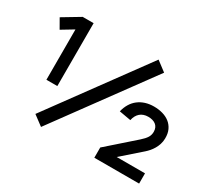

<svg xmlns="http://www.w3.org/2000/svg" viewBox="-141 -958 1296 1190"><g transform="rotate(30 507.0 -363.0)"><path d="M144.6 -270V-630.1L60.5 -579.4L22.1 -646.6L144.6 -720H222.7V-270ZM261.8 0 191.4 -52.5 684.2 -725.8 754.4 -672.7ZM695.4 -15.1 897.7 -192.8Q908.9 -202.7 920.5 -215.9Q932 -229.2 941.6 -245.5Q951.2 -261.8 957.3 -280.9Q963.5 -300.1 963.9 -321.8Q964.8 -357.9 952.4 -384Q939.9 -410.2 918.3 -427Q896.8 -443.8 867.8 -451.9Q838.8 -460 806 -460Q773.2 -460 745.3 -451.2Q717.5 -442.3 695.7 -425.5Q673.8 -408.8 658.9 -384Q643.9 -359.3 636.4 -328.1L720 -313.4Q723.5 -330.9 731 -344.6Q738.5 -358.3 749.4 -367.8Q760.2 -377.3 774.7 -382.2Q789.1 -387.2 806.8 -387.2Q822.7 -387.2 836.4 -383.5Q850.2 -379.8 860.3 -372.1Q870.5 -364.5 876.4 -352.1Q882.2 -339.8 882.2 -322.8Q882.2 -300.3 871 -282.1Q859.8 -263.8 833.6 -240.8L643.4 -73.2ZM643.4 0H963.9V-73.2H643.4Z"/></g></svg>

Font: Vela Sans GX ExtLt
Style: Regular
Weight: 200
Designer: Principal design: Mikhail Sharanda - project Manrope.
Design modification: Ravid Balaliev
Foundry: Mikhail Sharanda
Version: Version 1.001